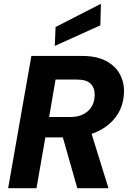

<svg xmlns="http://www.w3.org/2000/svg" viewBox="-20 -996 681 1016"><path d="M23 0 146 -700H414Q491 -700 541 -673.5Q591 -647 614.5 -603Q638 -559 636 -507Q634 -436 596.5 -382.5Q559 -329 493.5 -299Q428 -269 341 -269H220L173 0ZM389 0 302 -306H459L554 0ZM240 -377H353Q410 -377 445 -408Q480 -439 481 -492Q482 -530 460 -552.5Q438 -575 387 -575H274ZM270 -753 274 -853 514 -976 511 -862Z"/></svg>

Font: DM Sans 17pt Black
Style: Italic
Weight: 900
Italic angle: -10°
Version: Version 4.004;gftools[0.9.30]